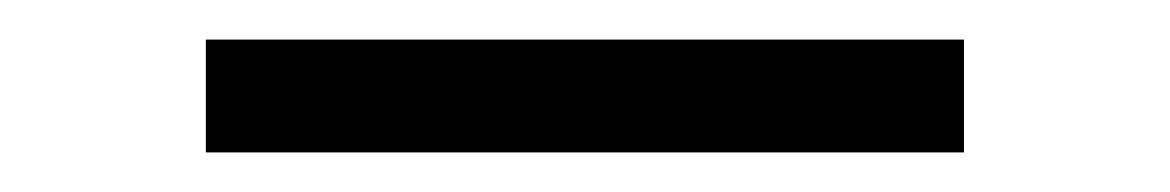

<svg xmlns="http://www.w3.org/2000/svg" viewBox="-20 -827 591 97"><path d="M84 -750V-807H467V-750Z"/></svg>

Font: Teachers
Style: Regular
Weight: 400
Designer: Alfredo Marco Pradil, Chank Diesel
Version: Version 1.001